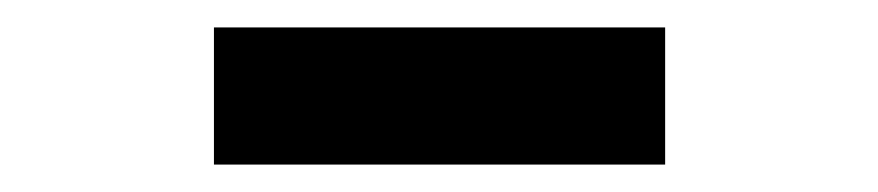

<svg xmlns="http://www.w3.org/2000/svg" viewBox="-20 -746 640 140"><path d="M136 -626V-726H465V-626Z"/></svg>

Font: Red Hat Text
Style: Bold
Weight: 700
Designer: Pentagram, MCKL
Foundry: MCKL
Version: Version 1.030